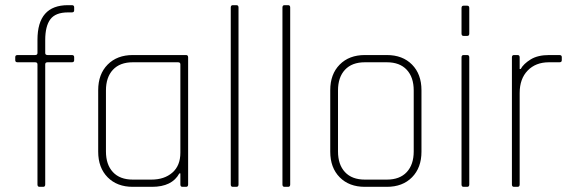

<svg xmlns="http://www.w3.org/2000/svg" viewBox="-20 -723 2224 743"><path d="M164 -510H258Q267 -510 267 -502V-490Q267 -482 258 -482H164Q155 -482 155 -474V-9Q155 0 147 0H133Q125 0 125 -9V-474Q125 -482 116 -482H48Q39 -482 39 -490V-502Q39 -510 48 -510H116Q125 -510 125 -518V-569Q125 -703 243 -703H258Q267 -703 267 -695V-683Q267 -675 258 -675H243Q195 -675 175 -648.5Q155 -622 155 -568V-518Q155 -510 164 -510Z M568 0H494Q433 0 396.5 -37Q360 -74 360 -136V-374Q360 -436 396.5 -473Q433 -510 494 -510H700Q708 -510 708 -501V-9Q708 0 700 0H686Q678 0 678 -9V-52H674Q646 0 568 0ZM678 -132V-474Q678 -482 669 -482H494Q444 -482 417 -453Q390 -424 390 -373V-137Q390 -86 417 -57Q444 -28 494 -28H566Q616 -28 647 -55Q678 -82 678 -132Z M895 0H881Q873 0 873 -9V-694Q873 -703 881 -703H895Q903 -703 903 -694V-9Q903 0 895 0Z M1095 0H1081Q1073 0 1073 -9V-694Q1073 -703 1081 -703H1095Q1103 -703 1103 -694V-9Q1103 0 1095 0Z M1477 0H1392Q1331 0 1294.5 -37Q1258 -74 1258 -136V-374Q1258 -436 1294.5 -473Q1331 -510 1392 -510H1477Q1538 -510 1574.5 -473Q1611 -436 1611 -374V-136Q1611 -74 1574.5 -37Q1538 0 1477 0ZM1392 -28H1477Q1527 -28 1554 -57Q1581 -86 1581 -137V-373Q1581 -424 1554 -453Q1527 -482 1477 -482H1392Q1342 -482 1315 -453Q1288 -424 1288 -373V-137Q1288 -86 1315 -57Q1342 -28 1392 -28Z M1766 -593V-692Q1766 -701 1774 -701H1788Q1796 -701 1796 -692V-593Q1796 -584 1788 -584H1774Q1766 -584 1766 -593ZM1766 -9V-501Q1766 -510 1774 -510H1788Q1796 -510 1796 -501V-9Q1796 0 1788 0H1774Q1766 0 1766 -9Z M1983 0H1969Q1961 0 1961 -9V-501Q1961 -510 1969 -510H1983Q1991 -510 1991 -501V-456H1995Q2006 -476 2033.5 -493Q2061 -510 2105 -510H2145Q2154 -510 2154 -502V-490Q2154 -482 2145 -482H2104Q2053 -482 2022 -450Q1991 -418 1991 -363V-9Q1991 0 1983 0Z"/></svg>

Font: Rajdhani Light
Style: Regular
Weight: 300
Designer: Satya Rajpurohit, Jyotish Sonowal
Foundry: Indian Type Foundry
Version: Version 1.201;PS 1.0;hotconv 1.0.78;makeotf.lib2.5.61930; tt